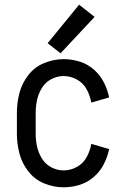

<svg xmlns="http://www.w3.org/2000/svg" viewBox="-20 -790 540 818"><path d="M238 -563 183 -606 317 -770 383 -718ZM251 8Q209 8 168.5 -8.5Q128 -25 101 -59.5Q74 -94 63 -135.5Q52 -177 52 -220V-310Q52 -353 63 -394.5Q74 -436 101 -470.5Q128 -505 168.5 -521.5Q209 -538 251 -538Q286 -538 319.5 -527.5Q353 -517 379.5 -494Q406 -471 422 -440Q438 -409 445 -375L369 -353Q364 -382 349.5 -409Q335 -436 308 -451Q281 -466 251 -466Q224 -466 199 -453Q174 -440 159 -416Q144 -392 138 -365Q132 -338 132 -310V-220Q132 -192 138 -165Q144 -138 159 -114Q174 -90 199 -77Q224 -64 251 -64Q281 -64 308 -79Q335 -94 349.5 -121Q364 -148 369 -177L445 -155Q438 -121 422 -90Q406 -59 379.5 -36Q353 -13 319.5 -2.5Q286 8 251 8Z"/></svg>

Font: Iosevka SS08
Style: Regular
Weight: 400
Monospace: yes
Designer: Belleve Invis
Foundry: Belleve Invis
Version: 2.1.0; ttfautohint (v1.8.2)